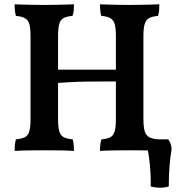

<svg xmlns="http://www.w3.org/2000/svg" viewBox="-20 -699 860 893"><path d="M445 3Q445 -12 446.5 -26.5Q448 -41 452 -51Q479 -53 493.5 -61Q508 -69 513.5 -89Q519 -109 519 -146V-530Q519 -568 513.5 -587Q508 -606 493.5 -614.5Q479 -623 451 -625Q448 -635 446.5 -649.5Q445 -664 445 -679Q463 -678 487 -677.5Q511 -677 537 -676.5Q563 -676 585 -676Q607 -676 631 -676.5Q655 -677 678 -677.5Q701 -678 721 -679Q721 -664 720 -650.5Q719 -637 715 -625Q689 -623 674 -615Q659 -607 653 -587.5Q647 -568 647 -530V-146Q647 -109 653 -89Q659 -69 674 -61Q689 -53 715 -51Q719 -42 720 -27.5Q721 -13 721 3Q694 1 659 0.5Q624 0 588 0Q552 0 513 0.5Q474 1 445 3ZM48 3Q48 -12 49.5 -26.5Q51 -41 54 -51Q81 -53 96 -61Q111 -69 116.5 -89Q122 -109 122 -146V-530Q122 -568 116.5 -587Q111 -606 96 -614.5Q81 -623 54 -625Q51 -635 49.5 -649.5Q48 -664 48 -679Q66 -678 90 -677.5Q114 -677 139.5 -676.5Q165 -676 187 -676Q210 -676 234 -676.5Q258 -677 281 -677.5Q304 -678 324 -679Q324 -664 323 -650.5Q322 -637 317 -625Q291 -623 276 -615Q261 -607 255.5 -587.5Q250 -568 250 -530V-146Q250 -109 255.5 -89Q261 -69 276 -61Q291 -53 318 -51Q321 -42 322.5 -27.5Q324 -13 324 3Q296 1 261.5 0.5Q227 0 191 0Q154 0 115.5 0.5Q77 1 48 3ZM245 -313V-375H524V-320Q497 -320 460 -320Q423 -320 383.5 -319.5Q344 -319 308 -317Q272 -315 245 -313ZM681 168Q682 119 677 67.5Q672 16 662 -29L688 -51H762Q778 -32 778 -3Q772 29 768.5 72.5Q765 116 765 168Q748 174 724.5 174Q701 174 681 168Z"/></svg>

Font: Vollkorn SemiBold
Style: Regular
Weight: 600
Designer: Friedrich Althausen
Foundry: Friedrich Althausen
Version: Version 5.000